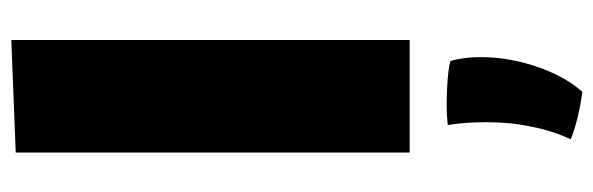

<svg xmlns="http://www.w3.org/2000/svg" viewBox="-384 -344 1075 348"><g transform="rotate(-90 154.0 -169.5)"><path d="M52 -679 256 -687V35H52ZM140 102Q163 102 186 104Q209 106 218 109Q225 133 225 164Q225 218 205 273Q188 319 162 348Q111 341 76 327Q92 293 99 255Q107 218 107 175Q107 136 102 104Q121 102 140 102Z"/></g></svg>

Font: Lalezar
Style: Regular
Weight: 400
Designer: Borna Izadpanah
Foundry: Borna Izadpanah
Version: Version 1.003;November 28, 2018;FontCreator 11.5.0.2421 64-b